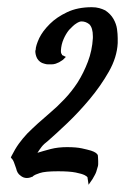

<svg xmlns="http://www.w3.org/2000/svg" viewBox="-20 -762 344 528"><path d="M269.5 -733.4Q284.2 -723.6 292 -710Q299.8 -696.3 301.8 -682.1Q303.7 -668 303.7 -657.2V-643.6Q301.8 -604.5 279.3 -564.9Q256.8 -525.4 226.6 -489.3Q196.3 -453.1 165 -423.3Q133.8 -393.6 111.3 -374Q100.6 -366.2 94.2 -357.9Q87.9 -349.6 83 -341.8Q98.6 -346.7 119.1 -352.1Q139.6 -357.4 164.1 -357.4Q189.5 -357.4 205.1 -354Q220.7 -350.6 230.5 -347.7Q239.3 -344.7 243.2 -341.8Q247.1 -338.9 248 -336.9L249 -335.9V-335Q249 -334 249.5 -330.1Q250 -326.2 250 -319.3Q250 -315.4 250 -310.5Q250 -305.7 248 -300.8Q245.1 -288.1 240.2 -279.8Q235.4 -271.5 234.4 -269.5L223.6 -253.9L220.7 -273.4V-274.4Q219.7 -275.4 218.3 -276.9Q216.8 -278.3 212.9 -280.3Q205.1 -284.2 188 -287.6Q170.9 -291 139.6 -291Q103.5 -291 89.4 -286.1Q75.2 -281.2 73.2 -279.3Q73.2 -279.3 72.3 -278.3H71.3Q71.3 -277.3 70.3 -277.3V-275.4L69.3 -276.4Q61.5 -272.5 53.7 -272.5Q43.9 -272.5 36.1 -279.3Q27.3 -285.2 24.4 -298.8Q20.5 -310.5 18.1 -316.4Q15.6 -322.3 13.7 -324.2Q13.7 -325.2 12.7 -325.2L9.8 -329.1L11.7 -333Q21.5 -352.5 31.7 -366.7Q42 -380.9 54.7 -394.5Q68.4 -408.2 84 -422.4Q99.6 -436.5 119.1 -453.1Q136.7 -467.8 156.7 -488.8Q176.8 -509.8 193.4 -535.2Q210 -561.5 221.7 -592.3Q233.4 -623 235.4 -657.2V-662.1Q235.4 -685.5 225.6 -695.3Q215.8 -703.1 204.1 -703.1Q198.2 -703.1 189.5 -697.3Q184.6 -694.3 179.7 -689.5Q174.8 -684.6 169.9 -679.7Q161.1 -668.9 154.8 -654.3Q148.4 -639.6 147.5 -623V-621.1Q147.5 -615.2 150.4 -612.3V-610.4H151.4L161.1 -605.5L153.3 -597.7Q152.3 -596.7 150.4 -595.7Q148.4 -594.7 146.5 -593.3Q144.5 -591.8 142.6 -590.8Q138.7 -588.9 133.3 -586.9Q127.9 -585 121.1 -585Q117.2 -585 112.3 -585Q107.4 -585 101.6 -586.9Q88.9 -589.8 82 -601.6Q77.1 -611.3 77.1 -622.1Q77.1 -623 77.6 -623.5Q78.1 -624 78.1 -625Q78.1 -635.7 87.9 -657.2Q92.8 -667 99.6 -676.3Q106.4 -685.5 117.2 -696.3Q135.7 -714.8 164.6 -728.5Q193.4 -742.2 232.4 -742.2Q244.1 -742.2 252.9 -739.7Q261.7 -737.3 269.5 -733.4Z"/></svg>

Font: Satisfy
Style: Regular
Weight: 400
Designer: Font Diner, Inc
Foundry: Font Diner, Inc
Version: Version 1.000